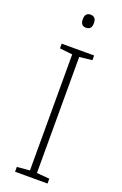

<svg xmlns="http://www.w3.org/2000/svg" viewBox="-172 -958 638 1006"><g transform="rotate(20 147.0 -454.5)"><path d="M147 -909C125 -909 117 -893 117 -873C117 -851 125 -836 147 -836C172 -836 179 -851 179 -873C179 -893 172 -909 147 -909ZM238 0V-27L167 -33V-680L238 -688V-714H57V-688L128 -680V-33L57 -27V0Z"/></g></svg>

Font: Noto Sans Meetei Mayek ExtraLight
Style: Regular
Weight: 200
Designer: Monotype Design Team and Neelakash Kshetrimayum
Foundry: Monotype Imaging Inc.
Version: Version 2.002